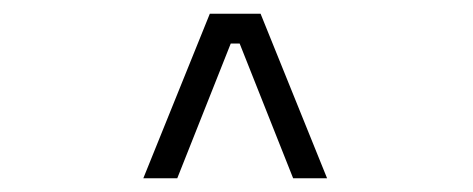

<svg xmlns="http://www.w3.org/2000/svg" viewBox="-20 -820 690 280"><path d="M189 -560 286 -800H360L457 -560H407.5L329.5 -756.5H316.5L238.5 -560Z"/></svg>

Font: Trispace ExtraLight
Style: Regular
Weight: 200
Designer: Tyler Finck
Foundry: Etcetera Type Company
Version: Version 1.210; ttfautohint (v1.8.3)